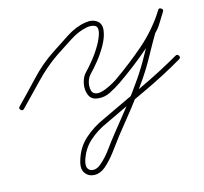

<svg xmlns="http://www.w3.org/2000/svg" viewBox="-68 -341 755 712"><g transform="rotate(-10 310.0 15.5)"><path d="M3 0Q40 -45 78 -93.5Q116 -142 162 -178Q191 -201 225.5 -228Q260 -255 297 -264Q323 -271 342 -259.5Q361 -248 358 -218Q356 -195 343.5 -167.5Q331 -140 314 -114.5Q297 -89 282 -71Q276 -63 273 -52.5Q270 -42 270 -32Q271 -7 282.5 -1Q294 5 310.5 -0.5Q327 -6 343.5 -16.5Q360 -27 369 -34Q429 -84 481.5 -138Q534 -192 571 -262Q575 -271 583 -266Q592 -262 587 -253Q578 -236 567.5 -214.5Q557 -193 544 -179Q544 -179 545 -181Q546 -182 546 -182Q526 -140 507.5 -97.5Q489 -55 466 -15Q439 33 408.5 79.5Q378 126 347 172Q331 198 313 227Q295 256 274 278Q255 297 233 298.5Q211 300 197 284.5Q183 269 189 239Q198 190 229 156.5Q260 123 302 100Q302 100 302 100Q302 100 302 100Q302 100 302 100Q302 100 302 100Q378 55 455 10.5Q532 -34 605 -85Q612 -90 618 -82Q623 -75 615 -69Q543 -18 465.5 26.5Q388 71 312 116Q312 116 312 116Q312 116 312 116Q312 116 312 116Q312 116 312 116Q273 137 244.5 167.5Q216 198 207 243Q204 263 212 272Q220 281 234 279Q248 277 260 264Q281 243 298 214.5Q315 186 331 162Q362 116 392.5 69.5Q423 23 450 -25Q472 -64 490.5 -106.5Q509 -149 528 -190Q528 -190 529 -191Q530 -193 530 -193Q543 -205 552.5 -226Q562 -247 571 -263Q575 -271 583 -266Q592 -262 587 -254Q550 -181 496.5 -126Q443 -71 381 -20Q364 -6 341.5 8Q319 22 295 21Q269 21 259 1Q249 -19 252 -43.5Q255 -68 268 -83Q281 -99 297 -123Q313 -147 325 -173Q337 -199 340 -220Q342 -240 330.5 -245Q319 -250 301 -246Q267 -237 234 -211Q201 -185 174 -164Q129 -127 91.5 -80Q54 -33 17 12Q11 19 4 13Q-3 7 3 0Z"/></g></svg>

Font: FRB American Cursive Guidelines Extralight
Style: Italic
Weight: 200
Italic angle: -25°
Version: Version 2.0;Modular Font Editor K font №1